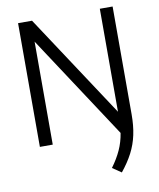

<svg xmlns="http://www.w3.org/2000/svg" viewBox="-102 -820 939 1131"><g transform="rotate(-10 367.5 -254.0)"><path d="M534 232 481 196Q516 148.5 537.2 102Q558.5 55.5 567 1.5L161.5 -616V0H84.5V-740H168L573.5 -124V-740H650V-94.5Q650 -27.5 638.2 27.5Q626.5 82.5 600.8 132Q575 181.5 534 232Z"/></g></svg>

Font: Encode Sans
Style: Regular
Weight: 400
Designer: Multiple Designers
Foundry: Impallari Type
Version: Version 3.002; ttfautohint (v1.8.3) -l 8 -r 50 -G 200 -x 14 